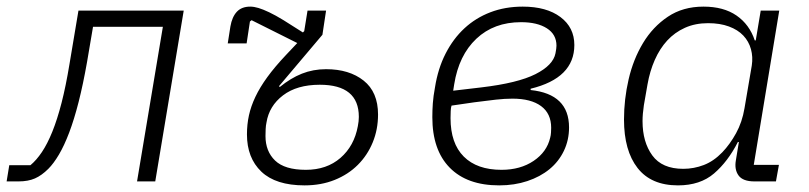

<svg xmlns="http://www.w3.org/2000/svg" viewBox="-23 -548 2443 580"><path d="M5 -49H69Q87 -64 103.5 -88.5Q120 -113 135 -150Q150 -187 163 -237.5Q176 -288 187 -355L214 -516H532L446 0H391L469 -467H258L240 -361Q228 -293 214.5 -240Q201 -187 186 -147.5Q171 -108 155 -81Q139 -54 123 -38Q103 -18 82.5 -9Q62 0 33 0H-3Z M897 12Q810 12 766.5 -29.5Q723 -71 723 -142Q723 -172 729 -199.5Q735 -227 748.5 -255.5Q762 -284 784.5 -315Q807 -346 841 -382L875 -418L737 -487L732 -483L722 -417H665L673 -468Q678 -497 692.5 -512.5Q707 -528 733 -528Q744 -528 757.5 -524Q771 -520 790 -511Q809 -502 833.5 -487Q858 -472 892 -450L896 -454L906 -516H962L951 -443L820 -288L822 -285Q855 -312 889 -325.5Q923 -339 962 -339Q1032 -339 1075.5 -304.5Q1119 -270 1119 -202Q1119 -157 1103 -118Q1087 -79 1058 -50Q1029 -21 988 -4.5Q947 12 897 12ZM901 -35Q964 -35 1005.5 -71Q1047 -107 1058 -167Q1061 -182 1061 -195Q1061 -292 943 -292Q874 -292 832 -260Q790 -228 782 -178Q780 -169 779.5 -158Q779 -147 779 -137Q779 -91 808 -63Q837 -35 901 -35Z M1485 12Q1388 12 1335.5 -41.5Q1283 -95 1283 -194Q1283 -215 1284.5 -236Q1286 -257 1291 -284Q1300 -341 1323 -386Q1346 -431 1380 -462.5Q1414 -494 1458.5 -511Q1503 -528 1556 -528Q1628 -528 1670 -496.5Q1712 -465 1712 -412Q1712 -312 1580 -280V-276Q1696 -264 1696 -163Q1696 -125 1680.5 -92.5Q1665 -60 1637 -37Q1609 -14 1570 -1Q1531 12 1485 12ZM1492 -35Q1549 -35 1589 -62Q1629 -89 1639 -132Q1641 -139 1641.5 -148Q1642 -157 1642 -162Q1642 -205 1611.5 -227.5Q1581 -250 1525 -250Q1502 -250 1475 -247Q1448 -244 1410 -239L1341 -229Q1339 -223 1338.5 -212.5Q1338 -202 1338 -191Q1338 -115 1378 -75Q1418 -35 1492 -35ZM1431 -284Q1541 -297 1594.5 -324Q1648 -351 1655 -387Q1658 -402 1658 -410Q1658 -444 1629 -462.5Q1600 -481 1551 -481Q1469 -481 1416 -431Q1363 -381 1349 -293L1346 -274Z M2025 12Q1944 12 1903 -40.5Q1862 -93 1862 -187Q1862 -248 1876 -308.5Q1890 -369 1919.5 -418Q1949 -467 1994.5 -497.5Q2040 -528 2102 -528Q2163 -528 2202 -501Q2241 -474 2257 -426H2260L2275 -516H2331L2254 -50H2330L2321 0H2256Q2221 0 2208 -18Q2195 -36 2200 -64L2209 -119H2206Q2176 -60 2134 -24Q2092 12 2025 12ZM2041 -38Q2073 -38 2103 -49.5Q2133 -61 2159 -88Q2182 -112 2200.5 -145.5Q2219 -179 2226 -221L2248 -350Q2252 -376 2245.5 -399.5Q2239 -423 2222.5 -440.5Q2206 -458 2179 -468Q2152 -478 2116 -478Q2077 -478 2046 -464Q2015 -450 1992.5 -425.5Q1970 -401 1955 -367Q1940 -333 1933 -293L1922 -230Q1920 -216 1919 -204.5Q1918 -193 1918 -182Q1918 -119 1947.5 -78.5Q1977 -38 2041 -38Z"/></svg>

Font: IBM Plex Mono Light
Style: Italic
Weight: 300
Italic angle: -9°
Monospace: yes
Designer: Mike Abbink, Paul van der Laan, Pieter van Rosmalen
Foundry: Bold Monday
Version: Version 2.3